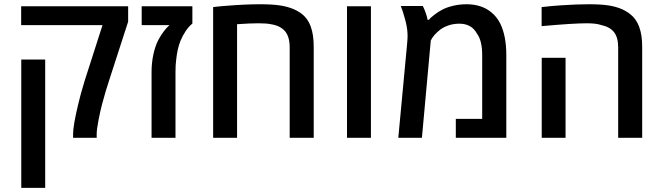

<svg xmlns="http://www.w3.org/2000/svg" viewBox="-20 -661 3179 921"><path d="M330.6 -18.6Q330.6 -58.1 354.5 -158.2Q364.7 -204.1 386.2 -273.9L471.7 -540.5H81.5V-630.9H594.7V-557.1L502.4 -272Q496.6 -255.9 486.8 -222.4Q477.1 -189 470.2 -163.1Q461.4 -130.9 452.6 -85.2Q443.8 -39.6 443.8 -18.6V0H330.6ZM82 -375.5H196.8V240.2H82Z M739.7 -469.7Q764.6 -515.6 793 -540.5H659.7V-630.9H902.8V-547.9Q885.7 -534.2 871.1 -512.5Q856.4 -490.7 846.2 -466.3Q830.6 -428.2 825.2 -375Q821.8 -351.6 821.8 -314.5V0H707V-314.5Q707 -359.4 715.6 -399.4Q724.1 -439.5 739.7 -469.7Z M1067.4 -633.3Q1156.2 -640.6 1229 -640.6Q1285.6 -640.6 1322.8 -635Q1359.9 -629.4 1389.6 -616.7Q1420.4 -603 1439.7 -583.7Q1459 -564.5 1470.2 -534.7Q1478 -513.2 1481.4 -489.3Q1484.9 -465.3 1484.9 -433.6V0H1369.6V-433.6Q1369.6 -484.4 1347.4 -511Q1325.2 -537.6 1279.3 -544.9Q1258.3 -549.3 1219.2 -549.3Q1180.2 -549.3 1117.2 -544.9V0H1002.4V-627Q1032.2 -630.9 1067.4 -633.3Z M1644.5 -630.9H1759.3V0H1644.5Z M1935.1 -488.3Q1935.1 -519 1927.2 -552.2Q1925.8 -560.1 1914.6 -597.2L1911.1 -608.9L1902.3 -632.3H2008.3Q2025.4 -596.7 2031.2 -565.9H2037.6Q2044.4 -575.7 2063.7 -590.3Q2083 -605 2101.6 -614.7Q2123 -626 2153.8 -633.3Q2184.6 -640.6 2218.3 -640.6Q2253.9 -640.6 2283.7 -630.9Q2313.5 -621.1 2335.4 -603Q2363.3 -581.1 2379.9 -547.4Q2408.7 -488.3 2408.7 -397V0H2166.5V-90.8H2293V-397Q2293 -465.8 2268.1 -499.5Q2242.2 -547.4 2183.6 -547.4Q2156.2 -547.4 2132.6 -539.6Q2108.9 -531.7 2091.8 -519Q2059.6 -494.1 2046.4 -466.8L2003.9 0H1890.6L1932.6 -448.2Q1935.1 -475.1 1935.1 -488.3Z M2863.3 -541Q2839.4 -549.3 2794.9 -549.3Q2730 -549.3 2578.1 -535.6V-627Q2627.9 -632.8 2674.3 -635.7Q2746.1 -640.6 2805.7 -640.6Q2861.8 -640.6 2898.7 -635Q2935.5 -629.4 2965.3 -616.2Q2995.6 -602.1 3015.1 -582.3Q3034.7 -562.5 3045.9 -532.7Q3053.7 -511.2 3057.1 -487.8Q3060.5 -464.4 3060.5 -433.6V0H2945.3V-433.6Q2945.3 -481.4 2925.3 -506.8Q2905.3 -532.2 2863.3 -541ZM2578.6 -383.8H2692.9V0H2578.6Z"/></svg>

Font: Viking Open Sans Light
Style: Bold
Weight: 600
Foundry: Ascender Corporation
Version: Version 2.001